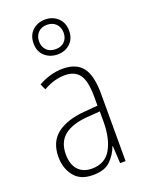

<svg xmlns="http://www.w3.org/2000/svg" viewBox="-151 -872 723 955"><g transform="rotate(-20 210.0 -394.5)"><path d="M210 -539Q281 -539 314 -496Q347 -453 347 -357V0H318L313 -92H311Q296 -51 265 -20.5Q234 10 172 10Q105 10 72.5 -32Q40 -74 40 -133Q40 -212 91.5 -252.5Q143 -293 237 -301L310 -307V-353Q310 -437 285.5 -471Q261 -505 208 -505Q182 -505 154 -497.5Q126 -490 94 -472L80 -503Q110 -520 143 -529.5Q176 -539 210 -539ZM240 -271Q160 -264 119.5 -230.5Q79 -197 79 -133Q79 -80 105 -51Q131 -22 178 -22Q247 -22 278.5 -76Q310 -130 311 -218V-276ZM212 -614Q172 -614 144.5 -638.5Q117 -663 117 -706Q117 -749 144 -774Q171 -799 211 -799Q251 -799 278 -773.5Q305 -748 305 -706Q305 -664 278.5 -639Q252 -614 212 -614ZM212 -642Q241 -642 258.5 -659.5Q276 -677 276 -706Q276 -735 258 -753Q240 -771 211 -771Q181 -771 163.5 -752.5Q146 -734 146 -706Q146 -679 163 -660.5Q180 -642 212 -642Z"/></g></svg>

Font: Noto Sans Kannada Condensed ExtraLight
Style: Regular
Weight: 200
Width: 3
Designer: Jelle Bosma - Monotype Design Team
Foundry: Monotype Imaging Inc.
Version: Version 2.005; ttfautohint (v1.8.4.7-5d5b)